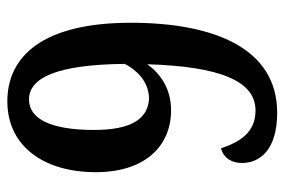

<svg xmlns="http://www.w3.org/2000/svg" viewBox="-146 -618 775 523"><g transform="rotate(-90 241.5 -356.5)"><path d="M196 11C371 11 441 -160 441 -388C441 -627 350 -724 227 -724C105 -724 34 -625 34 -483C34 -350 104 -278 203 -278C263 -278 304 -309 328 -343C322 -146 283 -48 202 -48C142 -48 116 -91 99 -142C72 -135 59 -112 59 -85C59 -36 95 11 196 11ZM236 -338C177 -340 149 -390 149 -488C149 -603 178 -665 232 -665C291 -665 327 -590 329 -404C312 -372 283 -340 236 -338Z"/></g></svg>

Font: Noto Serif Armenian Condensed SemiBold
Style: Regular
Weight: 600
Width: 3
Designer: Monotype Design Team
Foundry: Monotype Imaging Inc.
Version: Version 2.008